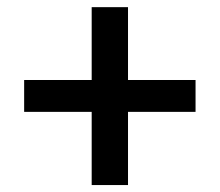

<svg xmlns="http://www.w3.org/2000/svg" viewBox="-20 -620 626 547"><path d="M241.2 -92.8H344.7V-301.3H537.1V-392.1H344.7V-599.6H241.2V-392.1H48.8V-301.3H241.2Z"/></svg>

Font: Cascadia Mono NF
Style: Regular
Weight: 400
Monospace: yes
Designer: Aaron Bell
Foundry: Saja Typeworks
Version: Version 2404.023